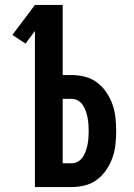

<svg xmlns="http://www.w3.org/2000/svg" viewBox="-20 -755 540 775"><path d="M121 0V-630L83 -579L30 -614L121 -735H233V-452H270Q297 -452 324 -445Q351 -438 372.5 -421.5Q394 -405 409.5 -382Q425 -359 434 -333.5Q443 -308 446 -280.5Q449 -253 449 -226Q449 -199 446 -171.5Q443 -144 434 -118.5Q425 -93 409.5 -70Q394 -47 372.5 -30.5Q351 -14 324 -7Q297 0 270 0ZM233 -96H270Q283 -96 295 -103Q307 -110 314.5 -121.5Q322 -133 326.5 -146Q331 -159 333.5 -172Q336 -185 337 -199Q338 -213 338 -226Q338 -240 337 -253.5Q336 -267 333.5 -280Q331 -293 326.5 -306Q322 -319 314.5 -330.5Q307 -342 295 -349Q283 -356 270 -356H233Z"/></svg>

Font: Iosevka
Style: Bold
Weight: 700
Monospace: yes
Designer: Belleve Invis
Foundry: Belleve Invis
Version: Version 32.5.0; ttfautohint (v1.8.4)